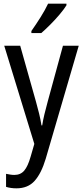

<svg xmlns="http://www.w3.org/2000/svg" viewBox="-20 -786 452 1046"><path d="M3 -537H90L176 -232Q185 -200 193 -167.5Q201 -135 206 -103H210Q214 -130 222 -163.5Q230 -197 240 -233L323 -537H409L229 79Q205 159 168.5 199.5Q132 240 70 240Q54 240 40 238Q26 236 13 232V161Q23 163 35 165Q47 167 58 167Q92 167 112 143.5Q132 120 147 67L167 -2ZM342 -757Q329 -736 305 -707.5Q281 -679 253.5 -651.5Q226 -624 205 -606H151V-617Q177 -654 201.5 -693Q226 -732 242 -766H342Z"/></svg>

Font: Noto Sans Tamil Condensed
Style: Regular
Weight: 400
Width: 3
Designer: Jelle Bosma - Monotype Design Team
Foundry: Monotype Imaging Inc.
Version: Version 2.004; ttfautohint (v1.8.4.7-5d5b)